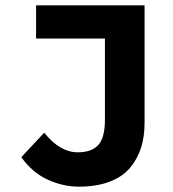

<svg xmlns="http://www.w3.org/2000/svg" viewBox="-20 -680 640 712"><path d="M272.9 12.2Q213.4 12.2 156.2 -14.2Q99.1 -40.5 59.1 -97.2L144 -188Q202.1 -115.2 268.1 -115.2Q320.3 -115.2 344.7 -142.6Q369.1 -169.9 369.1 -235.8V-537.1H113.8V-660.2H516.1V-224.1Q516.1 -173.8 503.2 -132.6Q490.2 -91.3 462.6 -58.1Q435.1 -24.9 386.7 -6.3Q338.4 12.2 272.9 12.2Z"/></svg>

Font: Office Code Pro D Bold
Style: Regular
Weight: 700
Designer: Nathan Rutzky & Paul D. Hunt
Foundry: Adobe Systems Incorporated
Version: Version 1.004;PS 001.004;hotconv 1.0.70;makeotf.lib2.5.58329